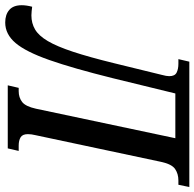

<svg xmlns="http://www.w3.org/2000/svg" viewBox="-60 -730 764 755"><g transform="rotate(90 322.5 -352.0)"><path d="M33 10Q2 10 -16.5 -6Q-35 -22 -35 -55Q-35 -73 -29 -96Q-20 -95 -12 -94Q-4 -93 5 -93Q36 -93 60.5 -107.5Q85 -122 106 -157.5Q127 -193 148 -256.5Q169 -320 193 -418L239 -606Q244 -624 244 -635Q244 -657 230 -664Q216 -671 195 -671H177L187 -714H680L671 -671H654Q628 -671 609 -658Q590 -645 581 -603L476 -109Q472 -93 472 -79Q472 -58 484.5 -50.5Q497 -43 517 -43H538L528 0H280L290 -43H303Q328 -43 345.5 -56.5Q363 -70 372 -111L488 -659H312L252 -413Q213 -256 180.5 -163.5Q148 -71 113.5 -30.5Q79 10 33 10Z"/></g></svg>

Font: Noto Serif ExtraCondensed Medium
Style: Italic
Weight: 500
Width: 2
Italic angle: -12°
Designer: Monotype Design Team
Foundry: Monotype Imaging Inc.
Version: Version 2.013; ttfautohint (v1.8.4.7-5d5b)